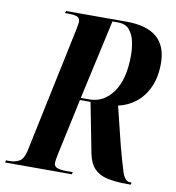

<svg xmlns="http://www.w3.org/2000/svg" viewBox="-114 -786 788 858"><g transform="rotate(10 279.5 -357.0)"><path d="M-34 0 -32 -10H-16Q10 -10 29 -21Q48 -32 56 -69L176 -639Q182 -669 182 -676Q182 -694 168 -699Q154 -704 130 -704H114L117 -714H391Q575 -714 575 -557Q575 -493 553.5 -447Q532 -401 496.5 -374Q461 -347 419 -338L464 -156Q481 -93 494 -51.5Q507 -10 530 -10H538L536 0H520Q467 0 430 -8Q393 -16 370.5 -39Q348 -62 339 -107L295 -333H247L193 -82Q186 -50 186 -37Q186 -21 201 -15.5Q216 -10 241 -10H271L269 0ZM288 -343Q353 -343 395 -401.5Q437 -460 437 -569Q437 -600 430.5 -631Q424 -662 406.5 -683Q389 -704 354 -704H329L249 -343Z"/></g></svg>

Font: Noto Serif Display ExtraCondensed
Style: Bold Italic
Weight: 700
Width: 2
Italic angle: -12°
Designer: Monotype Design Team
Foundry: Monotype Imaging Inc.
Version: Version 2.009